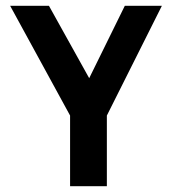

<svg xmlns="http://www.w3.org/2000/svg" viewBox="-20 -643 590 663"><path d="M222 0V-244L15 -623H149L288 -373L411 -623H539L349 -244V0Z"/></svg>

Font: Inconsolata SemiExpanded ExtraBold
Style: Regular
Weight: 800
Width: 6
Monospace: yes
Designer: Raph Levien, Cyreal, Brenton Simpson
Foundry: Raph Levien, Cyreal, Google
Version: Version 3.001; ttfautohint (v1.8.2.53-6de2)